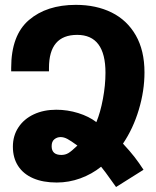

<svg xmlns="http://www.w3.org/2000/svg" viewBox="-20 -745 640 790"><path d="M441 1.5Q410 -42.5 396 -59Q358 -28.5 310.8 -11.2Q263.5 6 213.5 6Q157 6 116.5 -11.5Q76 -29 54.5 -62.2Q33 -95.5 33 -141.5Q33 -186.5 55.8 -221Q78.5 -255.5 119 -274.5Q159.5 -293.5 211.5 -293.5Q257.5 -293.5 301.8 -279.8Q346 -266 376.5 -242.5Q393 -282 403.5 -338.2Q414 -394.5 414 -445.5Q414 -601.5 297.5 -601.5Q181.5 -601.5 181.5 -465.5V-451.5H26V-465.5Q26 -600 99 -662.5Q172 -725 292 -725Q376 -725 439.5 -693.5Q503 -662 538.8 -599.5Q574.5 -537 574.5 -447Q574.5 -371.5 551.2 -293.8Q528 -216 486 -154Q514.5 -123.5 533.5 -99Q552.5 -74.5 570.5 -46.5L457.5 24.5ZM298.5 -146Q272 -165.5 257.5 -173.2Q243 -181 229.5 -181Q215 -181 203.8 -172Q192.5 -163 192.5 -143.5Q192.5 -107.5 232.5 -107.5Q248.5 -107.5 261.2 -115Q274 -122.5 298.5 -146Z"/></svg>

Font: JuliaMono Black
Style: Regular
Weight: 900
Monospace: yes
Designer: cormullion
Foundry: corm
Version: Version 0.054; ttfautohint (v1.8.4)